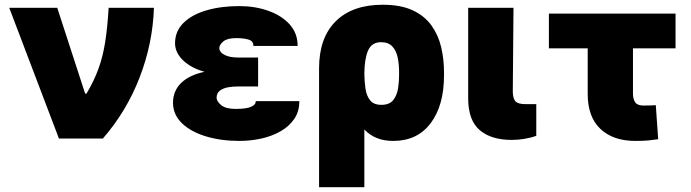

<svg xmlns="http://www.w3.org/2000/svg" viewBox="-20 -578 2882 801"><path d="M225.9 0 18.5 -545.5H218.8L335.2 -187.5H340.9Q372.5 -240.8 390.8 -291.2Q409.1 -341.6 418.7 -402Q428.3 -462.4 433.2 -545.5H622.2Q617.2 -396 562.3 -254.4Q507.5 -112.9 409.1 0Z M1056.8 -286.9V-217.3H971.6Q952.8 -217.3 932.5 -214Q912.3 -210.6 898.1 -200.5Q883.9 -190.3 883.5 -170.5Q884.2 -154.5 903.2 -139Q922.2 -123.6 963.1 -123.6Q1007.5 -123.6 1027.5 -132.5Q1047.6 -141.3 1046.9 -156.2H1228.7Q1229 -113.3 1207.6 -81.9Q1186.1 -50.4 1150 -30Q1114 -9.6 1069.4 0.2Q1024.9 9.9 978.7 9.9Q901.6 9.9 839 -9.1Q776.3 -28.1 739.2 -63.7Q702.1 -99.4 701.7 -149.1Q702.1 -199.9 736.7 -232.8Q771.3 -265.6 833.5 -278.4Q777.7 -294 744.1 -326Q710.6 -358 710.2 -397.7Q710.6 -448.2 745.6 -482.6Q780.5 -517 841.1 -534.8Q901.6 -552.6 978.7 -552.6Q1044.4 -552.6 1099.8 -532.8Q1155.2 -513.1 1188.6 -476Q1221.9 -438.9 1221.6 -386.4H1036.9Q1037.6 -406.6 1017 -412.8Q996.4 -419 965.9 -419Q928.3 -419 911.9 -405.4Q895.6 -391.7 894.9 -377.8Q895.6 -359.7 916.9 -348.9Q938.2 -338.1 971.6 -338.1H1056.8Z M1311.1 203.1V-294Q1311.4 -420.8 1380.9 -489.5Q1450.3 -558.2 1576.7 -558.2Q1652.3 -558.2 1702.1 -534.8Q1751.8 -511.4 1780.4 -471.2Q1808.9 -431.1 1820.7 -380.5Q1832.4 -329.9 1832.4 -275.6V-265.6Q1832.7 -138.8 1777 -64.5Q1721.2 9.9 1620.7 9.9Q1581 9.9 1551.1 -2.5Q1521.3 -14.9 1500 -38V203.1ZM1500 -269.9Q1500.4 -237.2 1504.8 -207.6Q1509.2 -177.9 1524.3 -159.3Q1539.4 -140.6 1571 -140.6Q1604.8 -140.6 1620.4 -160.3Q1636 -180 1640.6 -209Q1645.2 -237.9 1644.9 -265.6V-275.6Q1645.2 -308.9 1639.2 -337.7Q1633.2 -366.5 1616.8 -384.2Q1600.5 -402 1569.6 -402Q1530.5 -402 1515.4 -366.8Q1500.4 -331.7 1500 -269.9Z M1933.2 -545.5H2122.2L2119.3 -194.6Q2120 -165.8 2131 -154.7Q2142 -143.5 2173.3 -143.5H2217.3V-11.4Q2193.5 -2.8 2166.9 1.4Q2140.3 5.7 2115.1 5.7Q2029.5 5.7 1981.7 -34.8Q1933.9 -75.3 1933.2 -164.8Z M2798.3 -521.3V-376.4H2620.7V-187.5Q2620.7 -165.1 2629.8 -151.5Q2638.8 -137.8 2663.4 -137.8Q2682.5 -137.8 2691.8 -138Q2701 -138.1 2715.9 -139.2L2725.9 2.8Q2704.5 6 2683.6 8Q2662.6 9.9 2630.7 9.9Q2538 9.9 2484.9 -40.1Q2431.8 -90.2 2431.8 -186.1V-376.4H2269.9V-521.3Z"/></svg>

Font: Inter UI Black
Style: Regular
Weight: 900
Designer: Rasmus Andersson
Foundry: rsms
Version: 3.2;8d6f07862